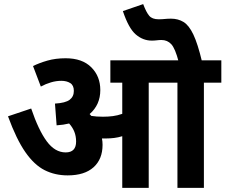

<svg xmlns="http://www.w3.org/2000/svg" viewBox="-20 -916 1099 936"><path d="M480 -210Q480 -140 436 -100.5Q392 -61 310 -61Q248 -61 197.5 -86.5Q147 -112 103.5 -174.5Q60 -237 19 -349L132 -387Q168 -281 208 -227Q248 -173 300 -173Q351 -173 351 -226Q351 -252 342.5 -273.5Q334 -295 317 -314Q289 -307 256 -305L248 -411Q299 -414 319.5 -429.5Q340 -445 340 -473Q340 -500 322.5 -511Q305 -522 279 -522Q254 -522 228.5 -514.5Q203 -507 179 -494L141 -594Q171 -609 211 -620.5Q251 -632 300 -632Q381 -632 425 -588Q469 -544 469 -477Q469 -405 417 -360Q421 -356 425 -351Q438 -349 451.5 -348Q465 -347 482 -347Q508 -347 530.5 -350Q553 -353 576 -361V-513H518V-622H1059V-513H974V0H845V-513H705V0H576V-252Q557 -246 537 -243.5Q517 -241 497 -241Q487 -241 477 -241Q480 -226 480 -210ZM851 -615Q834 -680 815 -700.5Q796 -721 767 -721Q756 -721 744.5 -719.5Q733 -718 720 -718Q677 -718 642 -748Q607 -778 579 -862L678 -896Q693 -856 707.5 -839Q722 -822 753 -822Q770 -822 783.5 -823.5Q797 -825 814 -825Q848 -825 874.5 -809Q901 -793 922.5 -748Q944 -703 965 -615Z"/></svg>

Font: Noto Sans SemiCondensed
Style: Bold Italic
Weight: 700
Width: 4
Italic angle: -12°
Designer: Monotype Design Team
Foundry: Monotype Imaging Inc.
Version: Version 2.013; ttfautohint (v1.8.4.7-5d5b)